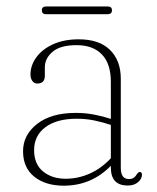

<svg xmlns="http://www.w3.org/2000/svg" viewBox="-20 -578 496 608"><path d="M53 -99Q53 -151 97.8 -185.8Q142.5 -220.5 220 -220.5Q250.5 -220.5 278.8 -215Q307 -209.5 331 -201.5V-319Q331 -376 302.8 -405.5Q274.5 -435 222.5 -435Q171 -435 146.5 -414Q122 -393 122 -365.5V-338.5Q122 -313.5 98.5 -313.5Q88.5 -313.5 82.5 -321.5Q76.5 -329.5 76.5 -342Q76.5 -371 95 -396.5Q113.5 -422 148 -437.8Q182.5 -453.5 229.5 -453.5Q294.5 -453.5 328.5 -419.8Q362.5 -386 362.5 -329V-46.5Q362.5 -11 388 -11Q398.5 -11 404.2 -15.5Q410 -20 413 -26Q418.5 -33.5 422.5 -33.5Q429.5 -33.5 429.5 -24.5Q429.5 -12 417.2 -1.2Q405 9.5 384.5 9.5Q331 9.5 331 -47.5V-53Q269.5 10 182 10Q124 10 88.5 -18.5Q53 -47 53 -99ZM88 -102.5Q88 -58.5 116.2 -35.2Q144.5 -12 188 -12Q227.5 -12 264.5 -28.5Q301.5 -45 331 -77V-182.5Q307 -190.5 280.2 -196.2Q253.5 -202 223 -202Q159.5 -202 123.8 -175.2Q88 -148.5 88 -102.5ZM112.5 -545.5Q112.5 -557.5 126 -557.5H321Q334.5 -557.5 334.5 -545.5Q334.5 -533 321 -533H126Q112.5 -533 112.5 -545.5Z"/></svg>

Font: Fraunces 72pt Soft Thin
Style: Regular
Weight: 100
Version: Version 1.000;[b76b70a41]